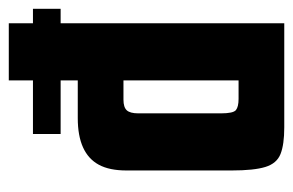

<svg xmlns="http://www.w3.org/2000/svg" viewBox="-135 -532 667 437"><g transform="rotate(-90 198.5 -313.5)"><path d="M127 0Q88 0 66.5 -8.5Q45 -17 37 -43Q29 -69 29 -120V-359Q29 -398 42 -422Q55 -446 81.5 -458Q108 -470 148 -470H234V-627H364V0ZM234 -104V-366H190Q173 -366 166 -358.5Q159 -351 159 -332V-144Q159 -116 166.5 -110Q174 -104 192 -104ZM112 -509V-572H397V-509Z"/></g></svg>

Font: Smooch Sans ExtraBold
Style: Regular
Weight: 800
Designer: Robert E. Leuschke
Foundry: Robert E. Leuschke
Version: Version 1.010